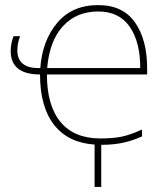

<svg xmlns="http://www.w3.org/2000/svg" viewBox="-20 -558 640 753"><path d="M557 -266H164Q164 -144 217.5 -79.5Q271 -15 374 -15Q423 -15 457 -22Q491 -29 537 -50V-23Q499 -6 461.5 2Q424 10 377 10V175H351V9Q247 2 192 -68.5Q137 -139 137 -266Q22 -266 22 -358Q22 -387 33 -416H59Q48 -389 48 -360Q48 -326 69 -308.5Q90 -291 130 -291H138Q146 -399 204.5 -468.5Q263 -538 365 -538Q462 -538 509.5 -470Q557 -402 557 -291ZM530 -291Q530 -394 488.5 -453.5Q447 -513 365 -513Q280 -513 227 -455.5Q174 -398 165 -291Z"/></svg>

Font: Noto Sans Mono UI Thin
Style: Regular
Weight: 250
Monospace: yes
Designer: Monotype Design team
Foundry: Monotype Imaging Inc.
Version: Version 1.000